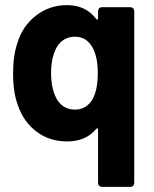

<svg xmlns="http://www.w3.org/2000/svg" viewBox="-20 -542 599 748"><path d="M379 -514H486Q503 -514 503 -497V169Q503 186 486 186H379Q362 186 362 169V-37Q362 -41 359.5 -42Q357 -43 355 -40Q315 9 241 9Q173 9 122.5 -29Q72 -67 50 -131Q31 -181 31 -255Q31 -327 48 -375Q68 -441 120.5 -481.5Q173 -522 241 -522Q314 -522 355 -468Q357 -465 359.5 -465.5Q362 -466 362 -470V-497Q362 -514 379 -514ZM361 -257Q361 -319 341 -356Q317 -399 273 -399Q224 -399 200 -356Q179 -317 179 -258Q179 -193 203 -153Q227 -115 273 -115Q315 -115 340 -154Q361 -192 361 -257Z"/></svg>

Font: Barlow
Style: Bold
Weight: 700
Designer: Jeremy Tribby
Foundry: Jeremy Tribby
Version: Version 1.101 August 23, 2024